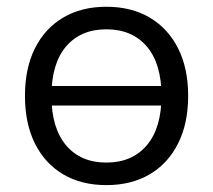

<svg xmlns="http://www.w3.org/2000/svg" viewBox="-20 -531 621 560"><path d="M290.3 8.9Q217.6 8.9 164.3 -22.5Q111 -54 81.9 -112.4Q52.8 -170.8 52.8 -251.3Q52.8 -331.9 81.9 -390.1Q111 -448.3 164.4 -479.8Q217.8 -511.3 290.4 -511.3Q363 -511.3 416.5 -479.8Q470 -448.3 499.4 -390.1Q528.8 -331.8 528.8 -251.3Q528.8 -170.9 499.4 -112.5Q470 -54 416.5 -22.5Q363.1 8.9 290.3 8.9ZM290.3 -56.8Q365.2 -56.8 408.1 -107.2Q451 -157.6 451 -251.5Q451 -345.4 408.1 -395.5Q365.2 -445.5 290.3 -445.5Q215.3 -445.5 172.7 -395.5Q130.1 -345.4 130.1 -251.5Q130.1 -157.6 172.7 -107.2Q215.3 -56.8 290.3 -56.8ZM100 -223.1V-280.2H482V-223.1Z"/></svg>

Font: Mulish ExtraLight
Style: Regular
Weight: 200
Designer: Vernon Adams
Foundry: Vernon Adams
Version: Version 3.603